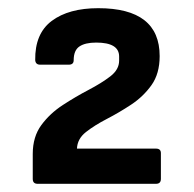

<svg xmlns="http://www.w3.org/2000/svg" viewBox="-20 -795 475 469"><path d="M72 -346Q60 -346 60 -358V-419Q60 -461 81 -489.5Q102 -518 133.5 -538.5Q165 -559 196.5 -575.5Q228 -592 249.5 -608.5Q271 -625 271 -647V-657Q271 -691 215 -691Q188 -691 174 -681.5Q160 -672 160 -648Q160 -637 148 -637H78Q67 -637 66 -648Q65 -713 106.5 -744Q148 -775 220 -775Q370 -775 370 -658Q370 -615 350 -587Q330 -559 300.5 -539.5Q271 -520 241 -504.5Q211 -489 190 -472.5Q169 -456 168 -432H361Q373 -432 373 -421V-358Q373 -346 361 -346Z"/></svg>

Font: Sofia Sans
Style: Bold
Weight: 700
Designer: Botio Nikoltchev, Ani Petrova
Foundry: lettersoup
Version: Version 4.100; ttfautohint (v1.8.4.7-5d5b)